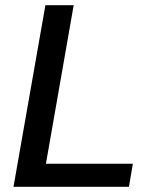

<svg xmlns="http://www.w3.org/2000/svg" viewBox="-20 -720 594 740"><path d="M155 -700H264L157 -89H492L477 0H32Z"/></svg>

Font: Sarabun Medium
Style: Italic
Weight: 500
Italic angle: -10°
Designer: Suppakit Chalermlarp | Katatrad Co.,Ltd.
Foundry: Cadson Demak Co.,Ltd.
Version: Version 1.000; ttfautohint (v1.6)